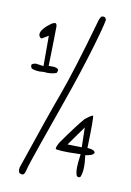

<svg xmlns="http://www.w3.org/2000/svg" viewBox="-98 -878 695 1019"><g transform="rotate(10 250.0 -368.0)"><path d="M381.8 -115.2 304.7 -117.2 379.4 -221.7ZM412.1 -117.2Q414.6 -191.9 414.6 -238Q414.6 -284.2 412.1 -291Q404.8 -290.5 389.6 -279.8Q380.9 -273.9 370.6 -265.1Q338.9 -230 262.7 -122.6Q247.1 -97.2 247.1 -85.4Q247.1 -83.5 247.6 -83Q248 -82.5 248.5 -82Q250 -81.1 253.4 -80.6Q276.4 -76.7 318.8 -76.7Q340.8 -76.7 382.3 -78.1L380.4 -62.5Q375.5 -28.8 375.5 -4.4Q375.5 25.4 382.8 39.6Q387.7 43.9 392.6 43.9Q396.5 43.9 401.9 41Q412.1 18.6 412.1 -18.6Q412.1 -39.6 408.7 -64.9L407.2 -77.1L419.9 -79.6Q450.7 -84.5 454.1 -99.6Q453.1 -103 450.2 -106.2Q447.3 -109.4 440.7 -112.1Q434.1 -114.7 424.3 -115.7ZM138.2 -725.6Q135.7 -740.2 128.9 -740.2Q127 -740.2 121.6 -738.8Q116.2 -737.3 107.9 -731.9Q85 -715.8 70.3 -698.2Q57.1 -682.6 56.2 -668Q57.1 -657.2 62.5 -651.9Q65.9 -648.4 71.8 -647L106.9 -668V-504.4L64.5 -510.3Q49.3 -507.8 44.4 -502.9Q42 -500.5 42 -497.1Q42 -490.7 47.4 -481Q67.9 -472.7 91.8 -472.7Q102.1 -472.7 114.3 -474.1Q126.5 -472.7 132.3 -472.7Q148.9 -472.7 160.4 -474.9Q171.9 -477.1 182.1 -481Q187 -490.7 187 -496.6Q187 -501.5 181.6 -504.4Q175.3 -508.3 163.1 -510.3H133.8Q138.2 -674.3 138.2 -725.6ZM363.8 -816.4Q353.5 -802.2 349.6 -783.7Q271.5 -507.8 222.4 -374.8Q173.3 -241.7 80.6 33.2Q74.7 46.9 74.7 57.4Q74.7 67.9 79.1 76.2Q88.9 81.5 94.5 81.5Q100.1 81.5 103.5 78.1Q110.4 71.3 114.3 52.2Q119.1 29.8 160.9 -89.8Q202.6 -209.5 252.7 -350.8Q302.7 -492.2 343.3 -626.7Q383.8 -761.2 390.6 -803.7Q388.2 -811 384.5 -814.7Q380.9 -818.4 375.5 -818.4Q370.1 -818.4 363.8 -816.4Z"/></g></svg>

Font: NaikaiFont
Style: ExtraLight
Weight: 200
Version: Version 1.89